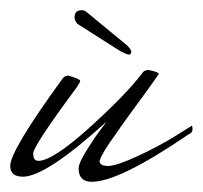

<svg xmlns="http://www.w3.org/2000/svg" viewBox="-29 -340 397 376"><path d="M125 -10Q125 -21 141.5 -47Q158 -73 163.5 -80Q169 -87 180 -102Q61 6 16 6Q-9 6 -9 -15Q-9 -45 92 -184Q97 -192 105 -192Q128 -185 128 -182Q128 -179 122 -170Q36 -54 36 -39.5Q36 -25 46 -25Q74 -25 145.5 -89.5Q217 -154 249 -196Q253 -203 262 -203Q282 -199 282 -195Q271 -179 252 -153Q233 -127 221 -110.5Q209 -94 196 -75Q171 -41 166 -25Q166 -15 182.5 -15Q199 -15 241 -34.5Q283 -54 315 -74L347 -94Q348 -92 348 -86Q348 -80 339 -76Q204 16 151 16Q125 16 125 -10ZM224 -233Q220 -233 208 -239L123 -293Q117 -299 117 -306Q117 -320 131 -320Q137 -320 141 -316L220 -251Q234 -237 224 -233Z"/></svg>

Font: Mr De Haviland
Style: Regular
Weight: 400
Designer: Alejandro Paul
Foundry: Alejandro Paul
Version: Version 1.000